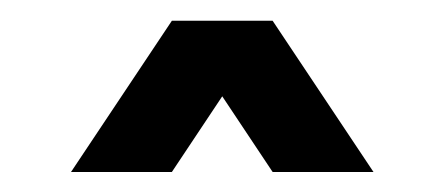

<svg xmlns="http://www.w3.org/2000/svg" viewBox="-20 -899 431 186"><path d="M146.5 -878.9H244.1L341.8 -732.4H244.1L195.3 -805.7L146.5 -732.4H48.8Z"/></svg>

Font: BabelStone Runic Long Branch
Style: Regular
Weight: 400
Designer: Andrew West
Foundry: BabelStone
Version: Version 3.002 March 14, 2022